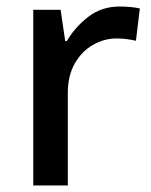

<svg xmlns="http://www.w3.org/2000/svg" viewBox="-20 -569 463 589"><path d="M82 0V-539H166L180 -443H185Q210 -486 251 -517.5Q292 -549 347 -549Q362 -549 379.5 -547.5Q397 -546 409 -543L397 -444Q384 -447 369 -449Q354 -451 337 -451Q300 -451 265.5 -431.5Q231 -412 209.5 -374.5Q188 -337 188 -283V0Z"/></svg>

Font: Noto Sans Symbols Medium
Style: Regular
Weight: 500
Version: Version 2.002